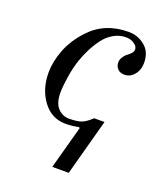

<svg xmlns="http://www.w3.org/2000/svg" viewBox="-118 -534 650 768"><g transform="rotate(20 207.0 -150.0)"><path d="M52 -194Q52 -240 71.5 -291Q91 -342 133 -387Q196 -456 299 -456Q337 -456 367.5 -431.5Q398 -407 398 -360Q398 -330 381 -309.5Q364 -289 340 -289Q320 -289 310 -300.5Q300 -312 300 -327Q300 -338 306 -348Q312 -358 317.5 -363Q323 -368 333 -376Q346 -386 346 -399Q346 -404 342 -411Q338 -418 325.5 -425Q313 -432 295 -432Q268 -432 243.5 -418Q219 -404 201.5 -380.5Q184 -357 171 -331.5Q158 -306 148 -277Q137 -244 130.5 -202.5Q124 -161 124 -134Q124 -90 144 -69Q164 -48 191 -48Q226 -48 244.5 -55Q263 -62 286 -84H330L265 156H195L245 -27L241 -30Q214 -24 186 -24Q126 -24 89 -73.5Q52 -123 52 -194Z"/></g></svg>

Font: Old Standard TT
Style: Italic
Weight: 400
Italic angle: -15.2°
Designer: Alexey Kryukov <alexios@thessalonica.org.ru>
Version: Version 2.2